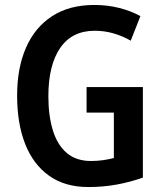

<svg xmlns="http://www.w3.org/2000/svg" viewBox="-20 -744 654 774"><path d="M329 -393H556V-28Q505 -10 450.5 0Q396 10 336 10Q242 10 178 -35.5Q114 -81 81.5 -163.5Q49 -246 49 -359Q49 -469 84.5 -551Q120 -633 189.5 -678.5Q259 -724 360 -724Q413 -724 460.5 -712Q508 -700 546 -679L507 -580Q474 -599 437.5 -609.5Q401 -620 362 -620Q270 -620 222.5 -550.5Q175 -481 175 -356Q175 -278 193 -219Q211 -160 249 -127.5Q287 -95 347 -95Q373 -95 396.5 -98.5Q420 -102 439 -107V-290H329Z"/></svg>

Font: Noto Sans Georgian Condensed SemiBold
Style: Regular
Weight: 600
Width: 3
Designer: Monotype Design Team, Akaki Razmadze
Foundry: Google LLC
Version: Version 2.005; ttfautohint (v1.8.4.7-5d5b)